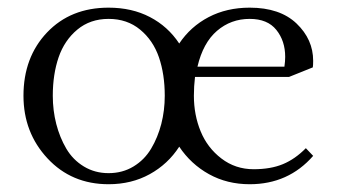

<svg xmlns="http://www.w3.org/2000/svg" viewBox="-20 -472 886 499"><path d="M41 -223.1Q41 -323.2 102.3 -387.7Q163.6 -452.1 262.2 -452.1Q322.8 -452.1 369.6 -427.7Q416.5 -403.3 445.8 -358.9Q475.1 -402.8 522.2 -427.5Q569.3 -452.1 628.9 -452.1Q707.5 -452.1 750.7 -410.9Q793.9 -369.6 793.9 -314Q793.9 -302.7 793 -296.9L731 -272H486.8Q483.9 -247.6 483.9 -223.1Q483.9 -173.3 501.5 -130.6Q519 -87.9 555.4 -60.1Q591.8 -32.2 639.2 -32.2Q683.6 -32.2 715.3 -45.4Q747.1 -58.6 774.9 -86.9L793.9 -66.9Q729.5 6.8 628.9 6.8Q570.3 6.8 523.2 -19.3Q476.1 -45.4 445.8 -90.8Q416.5 -45.4 369.1 -19.3Q321.8 6.8 262.2 6.8Q166 6.8 103.5 -60.3Q41 -127.4 41 -223.1ZM117.2 -223.1Q117.2 -185.1 126.2 -149.9Q135.3 -114.7 152.3 -85.7Q169.4 -56.6 198 -39.3Q226.6 -22 262.2 -22Q298.3 -22 326.9 -39.3Q355.5 -56.6 372.8 -85.7Q390.1 -114.7 399.2 -149.9Q408.2 -185.1 408.2 -223.1Q408.2 -278.8 393.1 -323Q377.9 -367.2 344.2 -395Q310.5 -422.9 262.2 -422.9Q214.4 -422.9 180.9 -395Q147.5 -367.2 132.3 -323Q117.2 -278.8 117.2 -223.1ZM493.2 -298.8H719.2Q721.2 -312.5 721.2 -324.2Q721.2 -365.7 698.2 -394.3Q675.3 -422.9 628.9 -422.9Q580.1 -422.9 543.9 -391.8Q507.8 -360.8 493.2 -298.8Z"/></svg>

Font: Dihjauti
Style: Regular
Weight: 400
Designer: T. Christopher White
Version: Version 3.0.0